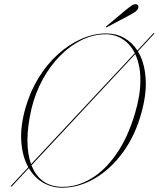

<svg xmlns="http://www.w3.org/2000/svg" viewBox="-20 -866 740 896"><path d="M31 4.5Q29.5 2.5 31.5 0.5L112 -85.5Q85 -133.5 79.5 -203Q74 -272.5 98 -359.5Q120 -437.5 159.5 -502Q199 -566.5 250.8 -613Q302.5 -659.5 360.2 -684.8Q418 -710 475.5 -710Q522 -710 559.2 -689.2Q596.5 -668.5 621 -630.5L695.5 -710.5Q697 -713.5 699.5 -711Q701 -709.5 698.5 -707L623.5 -626.5Q653 -578.5 659.2 -506.5Q665.5 -434.5 641.5 -345Q612.5 -236 554.5 -156.2Q496.5 -76.5 422.2 -33.2Q348 10 270 10Q222 10 181.2 -13.5Q140.5 -37 114.5 -81.5L34.5 4.5Q33 6 31 4.5ZM108 -211.5Q108 -147 125 -100L609 -618Q587.5 -661 551.8 -683.5Q516 -706 473 -706Q416 -706 361.5 -679.5Q307 -653 260.5 -605.8Q214 -558.5 179.2 -495.2Q144.5 -432 127 -359Q117.5 -318 112.8 -281Q108 -244 108 -211.5ZM272.5 6Q340.5 6 405.2 -32.5Q470 -71 523.2 -147.5Q576.5 -224 610.5 -338.5Q635 -421.5 635 -489Q635.5 -526 629.2 -557.2Q623 -588.5 611 -613.5L127 -94.5Q167 6 272.5 6ZM566.5 -819Q583 -832.5 594.5 -840.2Q606 -848 615.5 -846Q623.5 -844.5 625.2 -838.8Q627 -833 624.5 -826.5Q620.5 -817 609.8 -810Q599 -803 584.5 -795L479.5 -739.5Q475 -737.5 474 -739Q473.5 -741 477 -744Z"/></svg>

Font: Fraunces 144pt Thin
Style: Italic
Weight: 100
Italic angle: -16°
Version: Version 1.000;[b76b70a41]